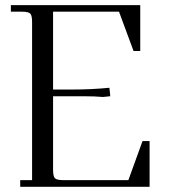

<svg xmlns="http://www.w3.org/2000/svg" viewBox="-20 -722 653 742"><path d="M22 -676.8V-702.1H522V-524.9H496.1L439.9 -676.8H185.1V-376H259.8Q333 -376 402.8 -382.8L405.8 -355V-350.1L377.9 -347.2Q348.1 -350.1 300.8 -350.1H185.1V-65.9Q185.1 -41 192.1 -33.4Q199.2 -25.9 224.1 -25.9H476.1L530.8 -176.8H558.1V0H58.1V-25.9H104V-637.2Q104 -662.1 96.9 -669.4Q89.8 -676.8 64.9 -676.8Z"/></svg>

Font: Dihjauti S
Style: Regular
Weight: 400
Designer: T. Christopher White
Version: Version 3.0.0